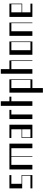

<svg xmlns="http://www.w3.org/2000/svg" viewBox="1821 -2645 1085 4767"><g transform="rotate(-90 2363.5 -261.5)"><path d="M70 -48H385V-253H70V-570H400V-522H183.8V-268H400V0H70Z M540 -570H1181V0H1067.2V-522H868V0H853V-522H653.8V0H540Z M1321 -268H1537.2V-522H1321V-570H1651V0H1321ZM1537.2 -48V-253H1336V-48Z M1791 -570H2019V-522H1904.8V0H1791Z M2119 -784H2232.8V-570H2347V-522H2232.8V0H2119Z M2447 -570H2777V0H2560.8V261H2447ZM2762 -48V-522H2560.8V-48Z M2917 -784H3030.8V-570H3247V0H3232V-522H3030.8V0H2917Z M3387 -570H3717V0H3387ZM3702 -48V-522H3500.8V-48Z M3857 -570H4187V0H4172V-522H3970.8V0H3857Z M4327 -570H4657V-253H4440.8V-48H4657V0H4327ZM4642 -268V-522H4440.8V-268Z"/></g></svg>

Font: Facade Sud
Style: Regular
Weight: 100
Designer: Éléonore Fines
Foundry: Velvetyne Type Foundry
Version: Version 1.001;Glyphs 3.2 (3202)